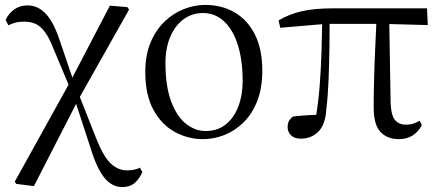

<svg xmlns="http://www.w3.org/2000/svg" viewBox="-20 -551 1786 781"><path d="M46 197 40 188 268 -223 427 -528 498 -522 505 -512 297 -143 118 206ZM477 210Q436 210 405 172.5Q374 135 349 53L284 -146H277L299 -171L371 11Q400 85 430 113.5Q460 142 496 142Q511 142 524.5 139.5Q538 137 549 131L559 149Q547 177 527.5 193.5Q508 210 477 210ZM265 -192 200 -347Q182 -394 164 -419Q146 -444 125.5 -453.5Q105 -463 77 -463Q56 -463 41 -458.5Q26 -454 14 -448L3 -470Q16 -498 39 -513.5Q62 -529 92 -529Q133 -529 164.5 -497Q196 -465 220 -395L281 -216H291Z M806 15Q745 15 691.5 -14Q638 -43 604.5 -103.5Q571 -164 571 -258Q571 -326 592 -377Q613 -428 648 -462Q683 -496 726.5 -513.5Q770 -531 815 -531Q882 -531 934.5 -500.5Q987 -470 1017 -410.5Q1047 -351 1047 -263Q1047 -193 1026.5 -140.5Q1006 -88 971 -53.5Q936 -19 893 -2Q850 15 806 15ZM816 -18Q865 -18 898.5 -45Q932 -72 949.5 -118Q967 -164 967 -221Q967 -306 947.5 -368Q928 -430 891.5 -464Q855 -498 806 -498Q761 -498 726.5 -472.5Q692 -447 672.5 -401Q653 -355 653 -295Q653 -201 676 -139Q699 -77 736.5 -47.5Q774 -18 816 -18Z M1203 13Q1178 13 1164 -0.5Q1150 -14 1150 -34Q1150 -49 1155.5 -59Q1161 -69 1172 -77Q1197 -80 1225 -82Q1253 -84 1286 -84L1262 -57Q1275 -131 1280.5 -204Q1286 -277 1288 -346.5Q1290 -416 1291 -482H1321Q1321 -420 1320 -355Q1319 -290 1316.5 -226Q1314 -162 1307 -102Q1303 -44 1275 -15.5Q1247 13 1203 13ZM1120 -438 1113 -468Q1157 -494 1208.5 -505.5Q1260 -517 1331 -517H1717L1720 -449L1533 -454H1307ZM1603 15Q1555 15 1527.5 -14.5Q1500 -44 1500 -114Q1500 -163 1501.5 -223Q1503 -283 1506 -349Q1509 -415 1512 -482H1563L1569 -132Q1571 -81 1587 -62.5Q1603 -44 1631 -44Q1650 -44 1662.5 -48.5Q1675 -53 1687 -60L1696 -42Q1682 -15 1658.5 0Q1635 15 1603 15Z"/></svg>

Font: Noto Serif JP
Style: Regular
Weight: 400
Designer: Ryoko NISHIZUKA  (kana & ideographs); Frank Grießhammer (Latin, Greek & Cyrillic); Wenlong ZHANG  (bopomofo); Sandoll Co
Foundry: Adobe
Version: Version 2.003-H1;hotconv 1.1.1;makeotfexe 2.6.0